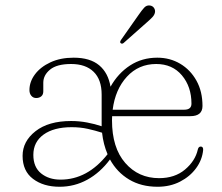

<svg xmlns="http://www.w3.org/2000/svg" viewBox="-20 -684 824 714"><path d="M733 -290Q733 -252 687.5 -252H397Q396.5 -244 396.5 -236.5Q396.5 -134.5 445.8 -78Q495 -21.5 571.5 -21.5Q630 -21.5 668 -53.5Q706 -85.5 715.5 -127.5Q718 -139 726.5 -139Q736 -139 735.5 -126.5Q732 -89.5 709.2 -58.5Q686.5 -27.5 649.5 -8.5Q612.5 10.5 566 10.5Q505 10.5 460 -16.5Q415 -43.5 389 -91Q352.5 -42 304.8 -15.8Q257 10.5 201.5 10.5Q141.5 10.5 102.8 -18.8Q64 -48 64 -104.5Q64 -158.5 112.2 -196.2Q160.5 -234 244.5 -234Q274.5 -234 303.8 -228.5Q333 -223 358 -214.5Q358 -221.5 358 -228.5V-332Q358 -388 328.2 -417Q298.5 -446 244.5 -446Q191.5 -446 166.2 -425.2Q141 -404.5 141 -376.5V-344.5Q141 -332 133.5 -325.8Q126 -319.5 114.5 -319.5Q103.5 -319.5 96.5 -327.8Q89.5 -336 89.5 -349Q89.5 -380 110 -407.5Q130.5 -435 167.5 -452.2Q204.5 -469.5 254 -469.5Q315 -469.5 348.8 -441.2Q382.5 -413 391 -361.5Q419 -411.5 463.5 -440.5Q508 -469.5 565 -469.5Q612 -469.5 650 -447Q688 -424.5 710.5 -384.2Q733 -344 733 -290ZM561 -446Q495.5 -446 452 -398.8Q408.5 -351.5 399 -276H665Q692 -276 692 -298.5Q692 -361.5 656.5 -403.8Q621 -446 561 -446ZM104 -108Q104 -62.5 132.8 -39.2Q161.5 -16 205 -16Q305.5 -16 380 -110.5Q364.5 -146.5 359.5 -190.5Q334.5 -198.5 306.5 -204.8Q278.5 -211 246.5 -211Q180 -211 142 -183.5Q104 -156 104 -108ZM495 -628Q507 -645.5 516.2 -655.5Q525.5 -665.5 538 -663.5Q547.5 -662 552.5 -654.8Q557.5 -647.5 556.5 -639Q555 -629 546.8 -620.2Q538.5 -611.5 527.5 -602L439.5 -524Q433.5 -519.5 429 -523.5Q426 -525.5 427 -529Q428 -532.5 430 -535.5Z"/></svg>

Font: Fraunces 9pt S050 Thin
Style: Regular
Weight: 100
Version: Version 1.000; ttfautohint (v1.8.3)